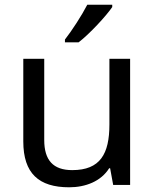

<svg xmlns="http://www.w3.org/2000/svg" viewBox="-20 -786 658 816"><path d="M457 -756V-766H351C328 -721 285 -655 256 -618V-606H314C361 -642 432 -719 457 -756ZM533 -536H445V-257C445 -132 406 -63 287 -63C206 -63 168 -105 168 -191V-536H79V-185C79 -49 145 10 274 10C343 10 409 -15 444 -71H448L461 0H533Z"/></svg>

Font: Noto Sans Nandinagari
Style: Regular
Weight: 400
Designer: Ek Type
Foundry: Ek Type
Version: Version 1.002